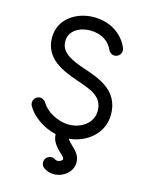

<svg xmlns="http://www.w3.org/2000/svg" viewBox="-127 -725 790 1019"><g transform="rotate(15 268.5 -216.0)"><path d="M63 -106C89.4 -57.6 150.9 -10.7 224.1 5.9C224.6 27.3 232.4 46.9 245.1 63.5C273.4 100.1 296.9 108.9 296.9 125C296.9 132.3 272 147.5 255.9 136.2C249.5 131.8 242.7 129.9 234.9 129.9C214.8 129.9 198.2 146.5 198.2 166.5C198.2 179.2 204.1 189.9 213.9 196.8C277.8 241.2 370.1 192.9 370.1 125C370.1 69.8 328.6 51.8 302.7 18.6C301.3 16.6 299.3 13.7 298.3 11.2C393.6 2.9 481.4 -65.4 481.4 -169.9C481.4 -306.6 358.9 -342.8 282.7 -368.7C205.6 -395.5 146 -420.9 146 -484.9C146 -541.5 200.7 -573.2 259.3 -573.2C326.7 -573.2 366.7 -540 383.8 -500C389.2 -487.3 402.3 -477.5 417.5 -477.5C437.5 -477.5 454.1 -494.1 454.1 -514.2C454.1 -519 453.1 -523.9 451.2 -528.3C424.3 -591.8 360.8 -646.5 259.3 -646.5C170.9 -646.5 72.8 -591.3 72.8 -484.9C72.8 -369.1 176.8 -328.1 259.3 -299.3C337.4 -272.5 408.2 -252 408.2 -169.9C408.2 -103.5 345.2 -61 278.3 -61C211.9 -61 148.4 -102.5 127.4 -141.1C121.6 -151.9 108.9 -160.2 95.2 -160.2C75.2 -160.2 58.6 -143.6 58.6 -123.5C58.6 -117.2 60.1 -111.3 63 -106Z"/></g></svg>

Font: Velvelyne
Style: Regular
Weight: 400
Designer: Manon Van der Borght et Mariel Nils
Foundry: Velvetyne
Version: Version 1.070;Glyphs 3.3.1 (3343)